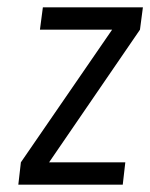

<svg xmlns="http://www.w3.org/2000/svg" viewBox="-20 -504 410 524"><path d="M315 0 322 -61H114L362 -423L370 -484H97L89 -423H286L37 -61L30 0Z"/></svg>

Font: Gamestation Condensed
Style: Italic
Weight: 400
Width: 3
Designer: Jonas Hecksher
Foundry: Jonas Hecksher, Playtypeª, e-types AS
Version: Version 1.003